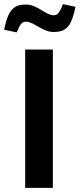

<svg xmlns="http://www.w3.org/2000/svg" viewBox="-56 -910 386 930"><path d="M66 -670V0H200V-670ZM-36 -766 25 -753C42 -795 51 -805 70 -805C108 -805 150 -755 203 -755C269 -755 290 -786 310 -877L249 -890C232 -846 221 -836 204 -836C166 -836 125 -888 70 -888C11 -888 -16 -864 -36 -766Z"/></svg>

Font: LT Wave Alt Bold
Style: Regular
Weight: 700
Designer: Daniel Lyons
Version: Version 2.5 (Glyphs App)